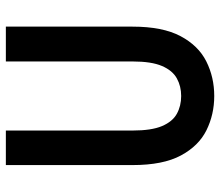

<svg xmlns="http://www.w3.org/2000/svg" viewBox="-68 -672 752 656"><g transform="rotate(-90 308.0 -344.0)"><path d="M308 12Q245 12 191.2 -14.5Q137.5 -41 104.8 -102Q72 -163 72 -267V-700H190V-267Q190 -202.5 205.2 -166.5Q220.5 -130.5 247.2 -115.8Q274 -101 308 -101Q341.5 -101 368.2 -115.8Q395 -130.5 410.5 -166.5Q426 -202.5 426 -267V-700H545V-267Q545 -164.5 512.5 -103.2Q480 -42 426 -15Q372 12 308 12Z"/></g></svg>

Font: Overpass Mono Light
Style: Regular
Weight: 300
Monospace: yes
Designer: Delve Withrington, Dave Bailey
Foundry: Delve Fonts LLC
Version: Version 4.000